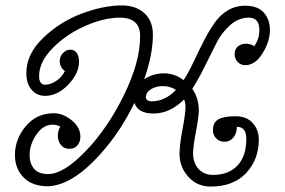

<svg xmlns="http://www.w3.org/2000/svg" viewBox="-20 -664 1051 707"><path d="M200 -439Q200 -456 211.5 -468.5Q223 -481 239 -481Q255 -481 263 -468.5Q271 -456 271 -437Q271 -394 231.5 -352.5Q192 -311 146 -311Q116 -311 96.5 -333.5Q77 -356 77 -395Q77 -465 139 -524.5Q201 -584 281 -614Q361 -644 429 -644Q480 -644 511.5 -615.5Q543 -587 543 -536Q543 -463 511 -372Q544 -394 584 -394Q623 -394 656 -369Q673 -394 693 -436.5Q713 -479 729.5 -511.5Q746 -544 767.5 -576Q789 -608 818 -625.5Q847 -643 883 -643Q929 -643 951.5 -617.5Q974 -592 974 -553Q974 -512 947 -468Q920 -424 883 -424Q867 -424 855.5 -435.5Q844 -447 844 -464Q844 -483 856 -493Q868 -503 886 -503Q902 -503 916 -494Q935 -519 935 -554Q935 -599 896 -599Q858 -599 827 -571Q796 -543 778.5 -508.5Q761 -474 734.5 -420.5Q708 -367 688 -337Q712 -303 712 -258Q712 -234 701.5 -179Q691 -124 691 -99Q691 -64 711 -42Q731 -20 764 -20Q822 -20 854.5 -54.5Q887 -89 887 -153Q887 -197 852 -197Q852 -172 839 -157Q826 -142 807 -142Q788 -142 776 -154.5Q764 -167 764 -184Q764 -213 784 -224.5Q804 -236 847 -236Q888 -236 910.5 -211Q933 -186 933 -150Q933 -77 886.5 -27Q840 23 755 23Q706 23 673.5 -13Q641 -49 641 -98Q641 -129 652 -187.5Q663 -246 663 -271Q663 -285 658 -298Q606 -246 545 -246Q488 -246 475 -285Q414 -160 325.5 -71Q237 18 158 22Q98 22 66.5 -11Q35 -44 35 -93Q35 -152 75 -199.5Q115 -247 178 -247Q212 -247 244 -221Q276 -195 276 -161Q276 -142 265.5 -129Q255 -116 235 -116Q216 -116 204.5 -130Q193 -144 193 -164Q193 -183 202 -198Q188 -205 174 -205Q139 -205 114 -168.5Q89 -132 89 -93Q89 -62 105.5 -42.5Q122 -23 157 -23Q214 -23 295 -107Q376 -191 436 -313Q496 -435 496 -531Q496 -599 421 -599Q364 -599 295 -569Q226 -539 175 -488Q124 -437 124 -384Q124 -352 146 -352Q165 -352 185.5 -365Q206 -378 219 -402Q200 -416 200 -439ZM517 -308Q517 -291 539 -291Q588 -291 628 -333Q606 -347 580 -347Q556 -347 537.5 -336.5Q519 -326 517 -308Z"/></svg>

Font: Bonbon
Style: Regular
Weight: 400
Designer: Ksenia Erulevich
Foundry: Cyreal (www.cyreal.org)
Version: Version 1.000